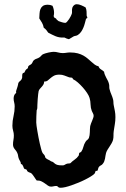

<svg xmlns="http://www.w3.org/2000/svg" viewBox="-20 -844 592 900"><path d="M521 -294.9Q521 -276.9 518.3 -262Q515.6 -247.1 513.2 -230Q511.7 -219.2 512 -209Q512.2 -198.7 509.8 -188Q507.3 -179.7 502.9 -172.1Q498.5 -164.6 493.7 -157.2Q488.8 -149.9 484.1 -142.3Q479.5 -134.8 477.1 -127Q475.1 -120.6 474.4 -113.8Q473.6 -106.9 472.2 -100.1Q470.7 -93.3 468.3 -86.9Q465.8 -80.6 460.9 -75.2Q458 -71.3 453.4 -69.1Q448.7 -66.9 444.8 -63Q440.9 -58.6 439.9 -53Q439 -47.4 436 -43H429.2Q426.8 -40.5 426.3 -37.1Q425.8 -33.7 422.9 -29.8Q417 -23.9 405.3 -16.6Q393.6 -9.3 378.9 -2Q364.3 5.4 347.7 12.2Q331.1 19 315.7 24.4Q300.3 29.8 286.9 33Q273.4 36.1 265.1 36.1Q258.8 36.1 256.1 34.9Q253.4 33.7 252 32Q250.5 30.3 249 29.1Q247.6 27.8 243.2 27.8Q236.8 27.8 231 29.3Q225.1 30.8 219.2 30.8Q211.4 30.8 204.8 26.1Q198.2 21.5 190.9 16.1Q183.6 10.7 174.3 6.1Q165 1.5 151.9 2Q149.9 -0.5 146.7 -5.1Q143.6 -9.8 140.4 -14.6Q137.2 -19.5 134 -23.7Q130.9 -27.8 128.9 -29.8Q125 -33.7 119.9 -34.9Q114.7 -36.1 109.9 -40Q107.4 -41.5 106.7 -44.4Q106 -47.4 103 -49.8Q100.6 -51.3 98.1 -51Q95.7 -50.8 94.2 -53.2Q92.3 -54.7 91.1 -58.1Q89.8 -61.5 88.4 -65.2Q86.9 -68.8 84.7 -71.8Q82.5 -74.7 78.1 -75.2Q78.1 -82.5 74.2 -88.6Q70.3 -94.7 67.9 -101.1Q65.4 -107.9 64.7 -114.5Q64 -121.1 61 -127Q58.6 -132.8 55.2 -137.2Q51.8 -141.6 48.6 -145.5Q45.4 -149.4 43.2 -154.5Q41 -159.7 41 -167Q41 -177.7 43 -188Q44.9 -198.2 44.9 -209Q44.9 -220.2 41.5 -231.4Q38.1 -242.7 38.1 -254.9Q38.1 -277.8 43.5 -300Q48.8 -322.3 48.8 -345.2Q48.8 -355 46.4 -364Q43.9 -373 43.9 -382.8Q43.9 -389.6 46.4 -396.5Q48.8 -403.3 55.2 -408.2Q56.2 -409.7 55.7 -411.6Q55.2 -413.6 55.2 -415Q55.2 -416.5 56.6 -420.9Q58.1 -425.3 59.8 -430.4Q61.5 -435.5 63 -440.9Q64.5 -446.3 64.9 -449.2Q65.4 -454.1 67.1 -457Q68.8 -460 71.5 -462.2Q74.2 -464.4 76.7 -466.6Q79.1 -468.8 81.1 -472.2Q85 -479 84 -486.6Q83 -494.1 86.9 -501L94.2 -503.9Q97.7 -511.7 99.6 -514.6Q101.6 -517.6 103 -518.8Q104.5 -520 106 -520.5Q107.4 -521 109.9 -523.9Q111.3 -525.4 111.3 -528.1Q111.3 -530.8 112.8 -533.2Q115.2 -537.1 120.6 -539.6Q126 -542 128.9 -545.9Q131.8 -549.8 133.5 -554.4Q135.3 -559.1 139.2 -562Q143.6 -566.4 151.4 -568.8Q159.2 -571.3 165 -575.2Q170.4 -579.1 174.1 -583.7Q177.7 -588.4 184.1 -590.8Q187.5 -592.3 193.8 -594.2Q200.2 -596.2 207.3 -597.7Q214.4 -599.1 220.7 -600.1Q227.1 -601.1 231 -601.1Q242.2 -601.1 252.7 -598.1Q263.2 -595.2 273.9 -595.2Q283.2 -595.2 291.5 -596.7Q299.8 -598.1 308.1 -598.1Q329.1 -598.1 344.5 -594Q359.9 -589.8 371.3 -583.3Q382.8 -576.7 391.8 -568.8Q400.9 -561 408.7 -554Q416.5 -546.9 424.3 -541Q432.1 -535.2 441.9 -533.2Q444.8 -523.9 452.9 -519Q460.9 -514.2 467.8 -507.8Q468.8 -500 471.7 -493.2Q474.6 -486.3 478 -479.7Q481.4 -473.1 484.9 -466.8Q488.3 -460.4 490.2 -453.1Q492.7 -445.3 492.2 -438Q491.7 -430.7 494.1 -423.8Q497.1 -412.1 502 -401.1Q506.8 -390.1 509.8 -378.9Q511.7 -371.6 511.7 -364.3Q511.7 -356.9 513.2 -350.1Q516.1 -335 518.6 -322.8Q521 -310.5 521 -294.9ZM418.9 -300.8Q418.9 -307.6 415.8 -312.7Q412.6 -317.9 410.2 -324.2Q404.8 -338.4 404.5 -354.2Q404.3 -370.1 399.9 -384.8Q397 -395 388.2 -408.2Q379.4 -421.4 368.2 -434.1Q356.9 -446.8 345 -457.3Q333 -467.8 323.2 -472.2L318.8 -479Q315.9 -480.5 311.5 -480.5Q307.1 -480.5 303.2 -481.9Q292 -485.8 281.7 -490Q271.5 -494.1 258.8 -494.1Q242.2 -494.1 232.9 -489Q223.6 -483.9 216.8 -477.8Q210 -471.7 203.6 -466.6Q197.3 -461.4 187 -461.9Q187 -454.1 183.8 -448.5Q180.7 -442.9 176.3 -438Q171.9 -433.1 167.5 -428.2Q163.1 -423.3 161.1 -417Q160.2 -413.1 158.9 -402.3Q157.7 -391.6 156.7 -378.7Q155.8 -365.7 155.3 -354Q154.8 -342.3 154.8 -336.9Q154.8 -334.5 153.8 -332Q152.8 -329.6 151.9 -327.1Q150.9 -313 150.4 -298.6Q149.9 -284.2 149.9 -270Q149.9 -264.6 151.4 -253.7Q152.8 -242.7 155.3 -228.8Q157.7 -214.8 160.6 -199.5Q163.6 -184.1 166.7 -170.4Q169.9 -156.7 172.9 -145.8Q175.8 -134.8 178.2 -129.9Q180.7 -124.5 184.1 -121.6Q187.5 -118.7 189.9 -113.8Q191.4 -111.3 191.4 -108.9Q191.4 -106.4 193.8 -104Q198.7 -98.6 205.8 -95.7Q212.9 -92.8 219.2 -87.9Q227.1 -85.9 230.5 -82.8Q233.9 -79.6 238 -76.4Q242.2 -73.2 249.3 -71Q256.3 -68.8 272 -68.8Q279.8 -68.8 282 -70.8Q284.2 -72.8 290 -75.2Q295.4 -77.6 300.8 -77.6Q306.2 -77.6 310.1 -79.1Q318.4 -87.9 329.8 -95.7Q341.3 -103.5 348.1 -113.8Q350.6 -117.2 350.1 -120.6Q349.6 -124 352.1 -127Q353.5 -129.4 356.4 -129.9Q359.4 -130.4 360.8 -132.8Q367.7 -142.6 370.8 -155.5Q374 -168.5 380.9 -179.2Q383.8 -184.6 389.2 -188.2Q394.5 -191.9 397 -198.2Q398.9 -203.6 399.9 -210.4Q400.9 -217.3 401.1 -224.6Q401.4 -231.9 401.6 -239.3Q401.9 -246.6 402.8 -252.9Q403.8 -258.3 406.5 -264.9Q409.2 -271.5 411.9 -278.1Q414.6 -284.7 416.7 -290.8Q418.9 -296.9 418.9 -300.8ZM389.2 -762.2V-759.8L383.3 -755.9Q380.4 -745.6 377.7 -734.9Q375 -724.1 370.8 -714.4Q366.7 -704.6 360.8 -695.8Q355 -687 345.2 -680.2Q339.8 -676.8 334.2 -676Q328.6 -675.3 324.2 -672.9Q318.8 -669.9 313.7 -666.5Q308.6 -663.1 303.2 -660.2Q297.9 -661.1 293 -663.1Q288.1 -665 282.2 -668H278.3Q267.1 -667.5 257.8 -669.2Q248.5 -670.9 240.2 -674.3Q231.9 -677.7 223.6 -681.9Q215.3 -686 206.1 -690.9Q201.7 -697.8 196.8 -703.6Q191.9 -709.5 185.1 -713.9Q182.6 -727.5 176.8 -737.5Q170.9 -747.6 164.1 -757.8Q164.6 -769 165.3 -780.5Q166 -792 169.4 -801Q172.9 -810.1 180.7 -815.9Q188.5 -821.8 204.1 -821.8Q210.4 -821.8 215.6 -820.6Q220.7 -819.3 226.1 -816.9Q229.5 -809.6 231.4 -801.3Q233.4 -793 233.4 -784.2Q233.4 -780.3 232.9 -776.4Q232.4 -772.5 231.4 -768.1Q232.4 -765.6 233.6 -763.9Q234.9 -762.2 236.3 -759.8L242.2 -757.8Q244.1 -753.9 245.6 -752.4Q247.1 -751 248 -750.2Q249 -749.5 250.5 -748.5Q252 -747.6 254.4 -745.1Q260.3 -742.7 270.3 -739.7Q280.3 -736.8 286.1 -736.8Q289.6 -736.8 294.4 -742.2Q299.3 -747.6 304 -754.6Q308.6 -761.7 312 -768.6Q315.4 -775.4 316.4 -778.8Q317.9 -783.7 317.6 -788.6Q317.4 -793.5 317.4 -797.9Q317.4 -802.2 318.8 -806.9Q320.3 -811.5 323.2 -815.4Q326.2 -819.3 330.3 -821.8Q334.5 -824.2 339.4 -824.2Q349.6 -824.2 360.8 -819.3Q372.1 -814.5 381.3 -809.1Q385.3 -799.8 385.7 -790.3Q386.2 -780.8 386.2 -771Q386.2 -768.6 387.7 -766.6Q389.2 -764.6 389.2 -762.2Z"/></svg>

Font: Margarine
Style: Regular
Weight: 400
Designer: Astigmatic (AOETI)
Foundry: Astigmatic (AOETI)
Version: Version 1.000